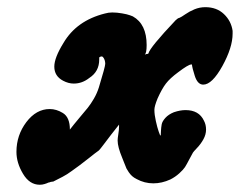

<svg xmlns="http://www.w3.org/2000/svg" viewBox="-20 -510 662 530"><path d="M89.8 0Q61.5 0 43.5 -30.3Q25.4 -60.5 25.4 -90.8Q25.4 -136.7 52.7 -172.9Q80.1 -209 117.2 -209Q135.7 -209 153.3 -198.2Q172.9 -186.5 172.9 -152.3Q182.6 -165 198.2 -183.6Q213.9 -202.1 222.2 -212.4Q230.5 -222.7 239.3 -237.8Q248 -252.9 252.9 -268.6Q270.5 -326.2 270.5 -334Q270.5 -338.9 269 -343.8Q267.6 -348.6 264.2 -352.5Q260.7 -356.4 253.9 -351.6V-345.7Q253.9 -312.5 226.6 -294.9Q207 -279.3 183.6 -279.3Q168.9 -279.3 154.3 -287.1Q129.9 -299.8 129.9 -326.2Q129.9 -350.6 155.3 -391.6Q191.4 -453.1 269.5 -472.7Q279.3 -475.6 290 -475.6Q302.7 -475.6 316.9 -473.1Q331.1 -470.7 338.9 -467.8L346.7 -464.8Q384.8 -443.4 384.8 -385.7Q384.8 -364.3 379.9 -359.4Q384.8 -361.3 387.7 -361.3Q388.7 -361.3 389.6 -362.3Q393.6 -378.9 464.8 -454.1Q470.7 -460 475.6 -460.9Q480.5 -462.9 491.7 -470.7Q502.9 -478.5 517.1 -484.4Q531.2 -490.2 546.9 -490.2Q578.1 -490.2 598.1 -471.2Q618.2 -452.1 622.1 -424.8V-417Q622.1 -378.9 593.8 -327.6Q565.4 -276.4 541 -276.4Q525.4 -276.4 517.6 -300.8Q510.7 -322.3 509.8 -332H507.8Q500 -332 471.7 -310.5Q449.2 -293.9 438 -279.3Q426.8 -264.6 415 -238.3Q406.2 -216.8 406.2 -207Q406.2 -193.4 410.2 -175.8Q414.1 -158.2 418 -147Q421.9 -135.7 422.9 -135.7Q423.8 -136.7 423.8 -137.7Q423.8 -138.7 424.3 -148.4Q424.8 -158.2 426.3 -166.5Q427.7 -174.8 436.5 -184.6Q445.3 -194.3 460 -200.2Q477.5 -206.1 492.2 -206.1Q529.3 -206.1 543 -176.8Q548.8 -166 548.8 -152.3Q548.8 -138.7 541.5 -125.5Q534.2 -112.3 523.9 -101.6Q513.7 -90.8 512.7 -88.9Q510.7 -85.9 502.9 -70.8Q495.1 -55.7 490.7 -48.8Q486.3 -42 475.1 -31.7Q463.9 -21.5 450.2 -14.6Q426.8 -3.9 403.3 -3.9Q378.9 -3.9 357.4 -15.6Q349.6 -19.5 344.7 -23.9Q339.8 -28.3 335.4 -34.7Q331.1 -41 329.1 -44.9Q327.1 -48.8 323.2 -59.6Q319.3 -70.3 317.4 -74.2Q304.7 -104.5 304.7 -122.1Q304.7 -127.9 306.6 -139.6Q308.6 -151.4 308.6 -160.2V-166Q299.8 -155.3 287.1 -138.7Q274.4 -122.1 265.6 -110.4Q256.8 -98.6 252.9 -94.7Q243.2 -87.9 225.6 -73.7Q208 -59.6 199.7 -53.7Q191.4 -47.9 178.2 -38.1Q165 -28.3 152.8 -22Q140.6 -15.6 127 -8.8Q126 -8.8 122.6 -8.3Q119.1 -7.8 117.2 -6.8L113.3 -5.9Q109.4 -3.9 103 -2Q96.7 0 89.8 0Z"/></svg>

Font: Essays1743
Style: BoldItalic
Weight: 700
Italic angle: -10°
Designer: Based on the typeface in a 1743 English translation of the essays of Montaigne.  PostScript/TrueType font designed by Jo
Version: Version 002.100